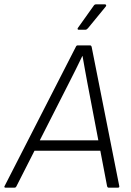

<svg xmlns="http://www.w3.org/2000/svg" viewBox="-43 -864 603 884"><path d="M-18 0Q-21 0 -22.5 -2Q-24 -4 -22 -7L306 -648Q309 -655 314 -655H372Q377 -655 379 -648L506 -8Q508 0 500 0H457Q452 0 450 -7L359 -484Q354 -513 348 -544Q342 -575 337 -606H336Q321 -575 306 -544.5Q291 -514 275 -483L33 -7Q30 0 24 0ZM105 -170 127 -218H422L429 -170ZM319 -727Q316 -727 314.5 -729.5Q313 -732 316 -736L388 -837Q392 -844 399 -844H440Q444 -844 445.5 -841Q447 -838 444 -834L362 -734Q356 -727 350 -727Z"/></svg>

Font: Sofia Sans Light
Style: Italic
Weight: 300
Italic angle: -9°
Version: Version 4.100-B